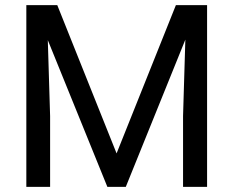

<svg xmlns="http://www.w3.org/2000/svg" viewBox="-20 -731 913 751"><path d="M176 0V-277L167 -574L400 0H472L705 -576L696 -277V0H790V-711H668L436 -131L204 -711H83V0Z"/></svg>

Font: Noto Sans KR Regular
Style: Regular
Weight: 400
Designer: Ryoko NISHIZUKA  (kana & ideographs); Paul D. Hunt (Latin, Greek & Cyrillic); Wenlong ZHANG  (bopomofo); Sandoll Communi
Foundry: Adobe Systems Incorporated
Version: Version 1.004;PS 1.004;hotconv 1.0.82;makeotf.lib2.5.63406